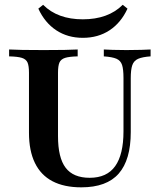

<svg xmlns="http://www.w3.org/2000/svg" viewBox="-20 -780 675 811"><path d="M323.4 11.3Q250.8 11.3 201.6 -14.5Q152.4 -40.3 127.4 -91.9Q102.4 -143.5 102.4 -219.4V-472.6Q102.4 -501.6 96.4 -515.7Q90.3 -529.8 72.6 -535.5Q54.8 -541.1 18.5 -541.9V-571Q58.1 -568.5 164.5 -568.5Q266.9 -568.5 308.1 -571V-541.9Q272.6 -541.1 254.8 -535.5Q237.1 -529.8 231 -515.7Q225 -501.6 225 -472.6V-204.8Q225 -113.7 257.3 -71.4Q289.5 -29 358.9 -29Q431.5 -29 466.5 -78.2Q501.6 -127.4 501.6 -225V-450.8Q501.6 -487.1 495.6 -505.6Q489.5 -524.2 471.8 -531.9Q454 -539.5 418.5 -541.9V-571Q431.5 -570.2 455.6 -569.4Q479.8 -568.5 513.7 -568.5Q551.6 -568.5 577 -569.4Q602.4 -570.2 616.1 -571V-541.9Q581.5 -539.5 563.3 -531.5Q545.2 -523.4 538.7 -504.4Q532.3 -485.5 532.3 -450V-221.8Q532.3 -104.8 481.5 -46.8Q430.6 11.3 323.4 11.3ZM329.8 -620.2Q266.1 -620.2 217.7 -652Q169.4 -683.9 141.9 -743.5L162.1 -759.7Q192.7 -729 234.7 -713.7Q276.6 -698.4 329.8 -698.4Q383.1 -698.4 425.4 -713.7Q467.7 -729 498.4 -759.7L518.5 -743.5Q491.1 -683.9 442.7 -652Q394.4 -620.2 329.8 -620.2Z"/></svg>

Font: Playfair
Style: Bold
Weight: 700
Designer: Claus Eggers Sørensen
Foundry: Claus Eggers Sørensen
Version: Version 2.001;gftools[0.9.30]